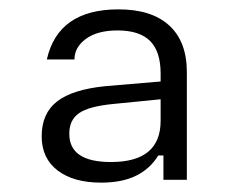

<svg xmlns="http://www.w3.org/2000/svg" viewBox="-20 -716 503 410"><path d="M196 -326Q137 -326 103 -352Q69 -378 69 -425Q69 -474 102 -499.5Q135 -525 205 -532L323 -542V-504L222 -494Q170 -489 149 -474.5Q128 -460 128 -431V-430Q128 -370 217 -370Q323 -370 323 -458V-512V-521V-559Q323 -606 300.5 -628.5Q278 -651 231 -651Q188 -651 163.5 -633Q139 -615 139 -589H80Q104 -696 233 -696Q304 -696 341.5 -661.5Q379 -627 379 -562V-332H329V-384H318Q301 -356 271 -341Q241 -326 196 -326Z"/></svg>

Font: Mozilla Text ExtraLight
Style: Regular
Weight: 200
Designer: Studio DRAMA
Foundry: Studio DRAMA
Version: Version 1.000